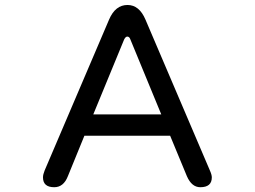

<svg xmlns="http://www.w3.org/2000/svg" viewBox="-20 -742 1040 783"><path d="M155.3 -18.6Q155.3 -30.3 162.1 -46.9L424.8 -662.1Q450.2 -721.7 500 -721.7Q547.9 -721.7 573.2 -662.1L835.9 -46.9Q843.8 -29.3 843.8 -18.6Q843.8 21.5 796.9 21.5Q761.7 21.5 742.2 -23.4L673.8 -188.5H324.2L256.8 -23.4Q239.3 21.5 201.2 21.5Q155.3 21.5 155.3 -18.6ZM511.7 -581.1Q507.8 -592.8 499 -592.8Q492.2 -592.8 486.3 -581.1L360.4 -275.4H637.7Z"/></svg>

Font: FakePearl
Style: Regular
Weight: 400
Version: Version 1.2